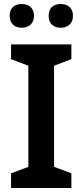

<svg xmlns="http://www.w3.org/2000/svg" viewBox="-20 -1001 410 955"><path d="M28 -922C28 -882 55 -863 88 -863C121 -863 149 -882 149 -922C149 -964 121 -981 88 -981C55 -981 28 -964 28 -922ZM222 -922C222 -882 248 -863 282 -863C315 -863 343 -882 343 -922C343 -964 315 -981 282 -981C248 -981 222 -964 222 -922ZM335 -66V-139L249 -171V-674L335 -707V-780H35V-707L121 -674V-171L35 -139V-66Z"/></svg>

Font: Noto Sans Malayalam UI SemiBold
Style: Regular
Weight: 600
Designer: Jelle Bosma - Monotype Design Team
Foundry: Monotype Imaging Inc.
Version: Version 2.104